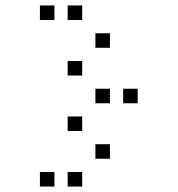

<svg xmlns="http://www.w3.org/2000/svg" viewBox="-20 -696 640 692"><path d="M124.8 -676.2Q123.8 -676.2 123.8 -676.2Q123.8 -676.2 123.8 -675.2V-624.8Q123.8 -623.8 123.8 -623.8Q123.8 -623.8 124.8 -623.8H175.2Q176.2 -623.8 176.2 -623.8Q176.2 -623.8 176.2 -624.8V-675.2Q176.2 -676.2 176.2 -676.2Q176.2 -676.2 175.2 -676.2ZM224.8 -676.2Q223.8 -676.2 223.8 -676.2Q223.8 -676.2 223.8 -675.2V-624.8Q223.8 -623.8 223.8 -623.8Q223.8 -623.8 224.8 -623.8H275.2Q276.2 -623.8 276.2 -623.8Q276.2 -623.8 276.2 -624.8V-675.2Q276.2 -676.2 276.2 -676.2Q276.2 -676.2 275.2 -676.2ZM324.8 -576.2Q323.8 -576.2 323.8 -576.2Q323.8 -576.2 323.8 -575.2V-524.8Q323.8 -523.8 323.8 -523.8Q323.8 -523.8 324.8 -523.8H375.2Q376.2 -523.8 376.2 -523.8Q376.2 -523.8 376.2 -524.8V-575.2Q376.2 -576.2 376.2 -576.2Q376.2 -576.2 375.2 -576.2ZM224.8 -476.2Q223.8 -476.2 223.8 -476.2Q223.8 -476.2 223.8 -475.2V-424.8Q223.8 -423.8 223.8 -423.8Q223.8 -423.8 224.8 -423.8H275.2Q276.2 -423.8 276.2 -423.8Q276.2 -423.8 276.2 -424.8V-475.2Q276.2 -476.2 276.2 -476.2Q276.2 -476.2 275.2 -476.2ZM324.8 -376.2Q323.8 -376.2 323.8 -376.2Q323.8 -376.2 323.8 -375.2V-324.8Q323.8 -323.8 323.8 -323.8Q323.8 -323.8 324.8 -323.8H375.2Q376.2 -323.8 376.2 -323.8Q376.2 -323.8 376.2 -324.8V-375.2Q376.2 -376.2 376.2 -376.2Q376.2 -376.2 375.2 -376.2ZM424.8 -376.2Q423.8 -376.2 423.8 -376.2Q423.8 -376.2 423.8 -375.2V-324.8Q423.8 -323.8 423.8 -323.8Q423.8 -323.8 424.8 -323.8H475.2Q476.2 -323.8 476.2 -323.8Q476.2 -323.8 476.2 -324.8V-375.2Q476.2 -376.2 476.2 -376.2Q476.2 -376.2 475.2 -376.2ZM224.8 -276.2Q223.8 -276.2 223.8 -276.2Q223.8 -276.2 223.8 -275.2V-224.8Q223.8 -223.8 223.8 -223.8Q223.8 -223.8 224.8 -223.8H275.2Q276.2 -223.8 276.2 -223.8Q276.2 -223.8 276.2 -224.8V-275.2Q276.2 -276.2 276.2 -276.2Q276.2 -276.2 275.2 -276.2ZM324.8 -176.2Q323.8 -176.2 323.8 -176.2Q323.8 -176.2 323.8 -175.2V-124.8Q323.8 -123.8 323.8 -123.8Q323.8 -123.8 324.8 -123.8H375.2Q376.2 -123.8 376.2 -123.8Q376.2 -123.8 376.2 -124.8V-175.2Q376.2 -176.2 376.2 -176.2Q376.2 -176.2 375.2 -176.2ZM124.8 -76.2Q123.8 -76.2 123.8 -76.2Q123.8 -76.2 123.8 -75.2V-24.8Q123.8 -23.8 123.8 -23.8Q123.8 -23.8 124.8 -23.8H175.2Q176.2 -23.8 176.2 -23.8Q176.2 -23.8 176.2 -24.8V-75.2Q176.2 -76.2 176.2 -76.2Q176.2 -76.2 175.2 -76.2ZM224.8 -76.2Q223.8 -76.2 223.8 -76.2Q223.8 -76.2 223.8 -75.2V-24.8Q223.8 -23.8 223.8 -23.8Q223.8 -23.8 224.8 -23.8H275.2Q276.2 -23.8 276.2 -23.8Q276.2 -23.8 276.2 -24.8V-75.2Q276.2 -76.2 276.2 -76.2Q276.2 -76.2 275.2 -76.2Z"/></svg>

Font: Doto Black
Style: Regular
Weight: 900
Monospace: yes
Version: Version 1.000